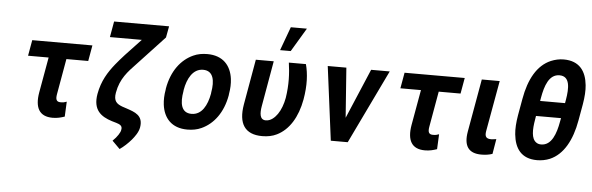

<svg xmlns="http://www.w3.org/2000/svg" viewBox="-56 -979 4213 1367"><g transform="rotate(5 2050.5 -295.0)"><path d="M338 10C372 10 397 3 424 -6L429 -113C413 -107 405 -105 385 -105C354 -105 349 -125 355 -160L400 -415H556L576 -528H146L126 -415H273L228 -162C209 -52 243 10 338 10Z M1108 -711H715L695 -598H923L812 -480C788 -454 767 -429 748 -406C701 -347 659 -282 642 -187C622 -71 682 -28 761 -3L792 6C818 14 840 23 833 53C832 63 826 75 817 89C808 103 795 119 778 135L833 190C861 171 891 143 915 115C934 92 959 59 965 24C980 -63 917 -82 858 -102L825 -113C786 -128 761 -147 772 -208C790 -310 844 -364 898 -421L1093 -630Z M1124 -269 1123 -259C1116 -220 1115 -185 1119 -152C1131 -58 1188 10 1301 10C1337 10 1371 4 1401 -10C1487 -49 1552 -134 1574 -259L1575 -269C1582 -308 1583 -343 1579 -376C1567 -470 1510 -538 1397 -538C1361 -538 1327 -532 1297 -518C1211 -479 1146 -394 1124 -269ZM1448 -269 1447 -259C1432 -176 1395 -104 1321 -104C1246 -104 1235 -175 1250 -259L1251 -269C1265 -351 1304 -424 1377 -424C1451 -424 1463 -352 1448 -269Z M1836 10C1875 10 1910 3 1940 -12C2026 -54 2084 -148 2107 -276C2125 -378 2120 -461 2102 -528H1980C1991 -453 1995 -371 1980 -276C1972 -231 1956 -188 1935 -158C1916 -131 1888 -104 1852 -104C1808 -104 1806 -151 1815 -203L1872 -528H1744L1687 -204C1663 -65 1712 10 1836 10ZM1972 -780 1910 -611H1986L2087 -780Z M2417 -172 2391 -528H2258L2326 0H2447L2701 -528H2568Z M2999 10C3033 10 3058 3 3085 -6L3090 -113C3074 -107 3066 -105 3046 -105C3015 -105 3010 -125 3016 -160L3061 -415H3217L3237 -528H2807L2787 -415H2934L2889 -162C2870 -52 2904 10 2999 10Z M3402 5C3433 5 3457 1 3481 -7L3499 -114L3483 -112C3477 -111 3470 -110 3462 -110C3427 -110 3415 -125 3422 -165L3487 -528H3359L3292 -150C3274 -47 3310 5 3402 5Z M4070 -297 4091 -415C4100 -468 4103 -514 4099 -552C4089 -651 4041 -721 3928 -721C3896 -721 3866 -714 3837 -702C3741 -661 3684 -558 3659 -415L3638 -297C3629 -244 3626 -198 3630 -160C3640 -61 3687 10 3800 10C3832 10 3863 4 3892 -8C3987 -49 4045 -155 4070 -297ZM3945 -303 3940 -278C3925 -192 3895 -104 3820 -104C3806 -104 3795 -107 3785 -114C3748 -139 3749 -204 3762 -278L3766 -303ZM3908 -606C3984 -606 3983 -522 3968 -435L3964 -412H3786L3790 -435C3805 -521 3833 -606 3908 -606Z"/></g></svg>

Font: Asimov
Style: NarIt
Weight: 500
Designer: Google
Version: Version 2.000980; 2014